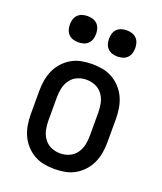

<svg xmlns="http://www.w3.org/2000/svg" viewBox="-138 -826 776 922"><g transform="rotate(20 250.0 -364.5)"><path d="M250 8Q223 8 196 3Q169 -2 145.5 -15.5Q122 -29 103.5 -49.5Q85 -70 74 -94.5Q63 -119 58.5 -146Q54 -173 54 -200V-320Q54 -347 58.5 -374Q63 -401 74 -425.5Q85 -450 103.5 -470.5Q122 -491 145.5 -504.5Q169 -518 196 -523Q223 -528 250 -528Q277 -528 304 -523Q331 -518 354.5 -504.5Q378 -491 396.5 -470.5Q415 -450 426 -425.5Q437 -401 441.5 -374Q446 -347 446 -320V-200Q446 -173 441.5 -146Q437 -119 426 -94.5Q415 -70 396.5 -49.5Q378 -29 354.5 -15.5Q331 -2 304 3Q277 8 250 8ZM250 -72Q274 -72 296 -81.5Q318 -91 332 -110.5Q346 -130 351 -153Q356 -176 356 -200V-320Q356 -344 351 -367Q346 -390 332 -409.5Q318 -429 296 -438.5Q274 -448 250 -448Q226 -448 204 -438.5Q182 -429 168 -409.5Q154 -390 149 -367Q144 -344 144 -320V-200Q144 -176 149 -153Q154 -130 168 -110.5Q182 -91 204 -81.5Q226 -72 250 -72ZM350 -603Q336 -603 323 -607Q310 -611 300.5 -620.5Q291 -630 287 -643Q283 -656 283 -670Q283 -684 287 -697Q291 -710 300.5 -719.5Q310 -729 323 -733Q336 -737 350 -737Q364 -737 377 -733Q390 -729 399.5 -719.5Q409 -710 413 -697Q417 -684 417 -670Q417 -656 413 -643Q409 -630 399.5 -620.5Q390 -611 377 -607Q364 -603 350 -603ZM150 -603Q136 -603 123 -607Q110 -611 100.5 -620.5Q91 -630 87 -643Q83 -656 83 -670Q83 -684 87 -697Q91 -710 100.5 -719.5Q110 -729 123 -733Q136 -737 150 -737Q164 -737 177 -733Q190 -729 199.5 -719.5Q209 -710 213 -697Q217 -684 217 -670Q217 -656 213 -643Q209 -630 199.5 -620.5Q190 -611 177 -607Q164 -603 150 -603Z"/></g></svg>

Font: Iosevka SS18 Medium
Style: Regular
Weight: 500
Monospace: yes
Designer: Belleve Invis
Foundry: Belleve Invis
Version: Version 25.1.1; ttfautohint (v1.8.4)